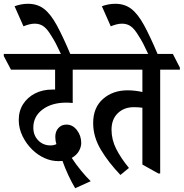

<svg xmlns="http://www.w3.org/2000/svg" viewBox="-68 -909 970 1014"><path d="M329 85Q311 55 293 16.5Q275 -22 262 -59Q252 -58 241 -58Q203 -58 167.5 -74Q132 -90 103 -118Q71 -149 51 -190Q31 -231 31 -275Q31 -323 54 -359Q77 -395 117 -415.5Q157 -436 208 -436Q215 -436 223 -436V-541H-10L-48 -613V-624H400L437 -552V-541H316V-365Q300 -367 282 -367Q205 -367 156.5 -330.5Q108 -294 108 -235Q108 -194 134 -167.5Q160 -141 199 -141Q217 -141 230 -148Q227 -157 225.5 -166.5Q224 -176 224 -186Q224 -215 240.5 -233Q257 -251 283 -251Q316 -251 338.5 -221.5Q361 -192 361 -154Q361 -133 349 -111.5Q337 -90 311 -75Q332 -42 360.5 -7.5Q389 27 411 48Z M258 -615Q239 -656 227 -679Q215 -702 201 -723Q182 -755 162.5 -769.5Q143 -784 115 -784Q101 -784 85.5 -780Q70 -776 56 -770L9 -876Q44 -889 80 -889Q129 -889 164 -862.5Q199 -836 232 -775.5Q265 -715 307 -615Z M568 15Q504 -52 464 -119.5Q424 -187 424 -259Q424 -341 476 -386.5Q528 -432 606 -432Q626 -432 647 -429.5Q668 -427 684 -423V-541H380L342 -613V-624H845L882 -552V-541H778V7H768L684 -40V-340Q663 -343 639 -343Q587 -343 554 -311Q521 -279 521 -224Q521 -171 546 -122Q571 -73 613 -22Z M719 -615Q700 -656 688 -679Q676 -702 662 -723Q643 -755 623.5 -769.5Q604 -784 576 -784Q562 -784 546.5 -780Q531 -776 517 -770L470 -876Q505 -889 541 -889Q590 -889 625 -862.5Q660 -836 693 -775.5Q726 -715 768 -615Z"/></svg>

Font: Noto Serif Devanagari ExtraCondensed SemiBold
Style: Regular
Weight: 600
Width: 2
Designer: Universal Thirst, Indian Type Foundry and the Monotype Design Team
Foundry: Monotype Imaging Inc.
Version: Version 2.004; ttfautohint (v1.8.4.7-5d5b)